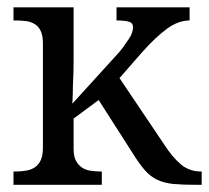

<svg xmlns="http://www.w3.org/2000/svg" viewBox="-20 -515 582 535"><path d="M313 -297.4 436.5 -113.8Q460.4 -76.7 484.1 -56.9Q507.8 -37.1 540 -37.1H542V0H528.8Q488.3 0 463.1 -2.4Q438 -4.9 418.9 -13.7Q399.9 -22.5 384 -40.3Q368.2 -58.1 348.6 -89.8L254.9 -236.3L185.1 -184.6V-99.6Q185.1 -79.6 191.7 -67.1Q198.2 -54.7 208.7 -47.9Q219.2 -41 233.6 -39.1Q248 -37.1 261.7 -37.1H263.7V0H17.6V-37.1H22.5Q39.1 -37.1 53.2 -39.6Q67.4 -42 77.6 -49.1Q87.9 -56.2 93.8 -69.3Q99.6 -82.5 99.6 -104.5V-394Q99.6 -415 93.8 -428Q87.9 -440.9 76.9 -447.8Q65.9 -454.6 52 -456.3Q38.1 -458 22.5 -458H17.6V-494.6H185.1V-345.7Q185.1 -332 184.6 -312.5Q184.1 -293 183.1 -274.9Q183.1 -252.4 181.6 -226.1L299.8 -356Q314.9 -371.6 324 -384.8Q333 -397.9 339.4 -407.2Q345.7 -416.5 348.1 -424.3Q350.6 -432.1 350.6 -439.5Q350.6 -451.2 339.1 -454.6Q327.6 -458 304.7 -458V-494.6H508.3V-458Q477.1 -458 445.6 -435.1Q414.1 -412.1 377.4 -371.1Z"/></svg>

Font: MUA Office
Style: Regular
Weight: 400
Designer: Khon Soe Zaw Thu
Foundry: Myanmar Unicode
Version: Version 2.10 June 24, 2017